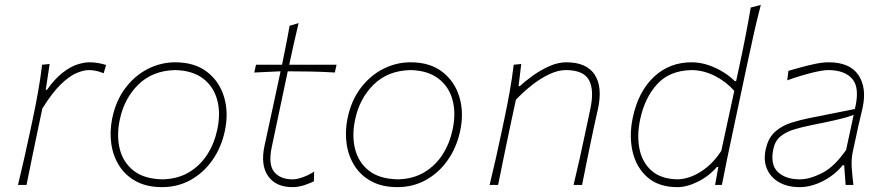

<svg xmlns="http://www.w3.org/2000/svg" viewBox="-20 -760 3640 789"><path d="M54 0Q67.5 -56.5 79.2 -108Q91 -159.5 104 -221L114.5 -270.5Q126 -324 136.2 -381.2Q146.5 -438.5 153 -494L184 -497L168 -391H173Q206 -437 237.8 -461.5Q269.5 -486 297.5 -495Q325.5 -504 347 -504Q366 -504 384.2 -500.8Q402.5 -497.5 416 -493L406 -459Q387.5 -466.5 373 -469.2Q358.5 -472 345 -472Q324 -472 295 -460Q266 -448 230.5 -414Q195 -380 154 -314L134.5 -221.5Q121.5 -160.5 111 -108.5Q100.5 -56.5 89 0Z M646 9Q584.5 9 540.5 -14.2Q496.5 -37.5 470.8 -77.5Q445 -117.5 437.5 -168Q430 -218.5 441 -273Q456 -346.5 495.2 -398.2Q534.5 -450 588 -477Q641.5 -504 700 -504Q780 -504 831 -464.5Q882 -425 901 -360.8Q920 -296.5 904 -222Q889.5 -154 853 -102Q816.5 -50 763.5 -20.5Q710.5 9 646 9ZM648 -23Q710.5 -24.5 756.5 -52Q802.5 -79.5 831.8 -125.2Q861 -171 873 -228Q887.5 -296 872.2 -350.8Q857 -405.5 813.5 -438Q770 -470.5 700 -472Q607 -470 548.5 -412.5Q490 -355 472 -267Q458.5 -202.5 472.2 -147.5Q486 -92.5 529.2 -58.5Q572.5 -24.5 648 -23Z M1182 9Q1114 9 1082 -36Q1050 -81 1067 -161Q1087.5 -257 1105 -336.5Q1122.5 -416 1133 -467L1025 -462L1032 -494H1139Q1147.5 -536 1155.2 -574.5Q1163 -613 1170 -654L1207 -665Q1195 -615.5 1186.8 -578Q1178.5 -540.5 1168.5 -494H1363L1356 -462Q1308.5 -465 1259.2 -466Q1210 -467 1162.5 -467L1097 -157Q1081.5 -84.5 1106.5 -53.8Q1131.5 -23 1183 -23Q1200.5 -23 1225.8 -32.2Q1251 -41.5 1271 -55L1270 -15Q1257.5 -8.5 1232.5 0.2Q1207.5 9 1182 9Z M1613 9Q1551.5 9 1507.5 -14.2Q1463.5 -37.5 1437.8 -77.5Q1412 -117.5 1404.5 -168Q1397 -218.5 1408 -273Q1423 -346.5 1462.2 -398.2Q1501.5 -450 1555 -477Q1608.5 -504 1667 -504Q1747 -504 1798 -464.5Q1849 -425 1868 -360.8Q1887 -296.5 1871 -222Q1856.5 -154 1820 -102Q1783.5 -50 1730.5 -20.5Q1677.5 9 1613 9ZM1615 -23Q1677.5 -24.5 1723.5 -52Q1769.5 -79.5 1798.8 -125.2Q1828 -171 1840 -228Q1854.5 -296 1839.2 -350.8Q1824 -405.5 1780.5 -438Q1737 -470.5 1667 -472Q1574 -470 1515.5 -412.5Q1457 -355 1439 -267Q1425.5 -202.5 1439.2 -147.5Q1453 -92.5 1496.2 -58.5Q1539.5 -24.5 1615 -23Z M1992 0Q2005.5 -56.5 2017.5 -108.8Q2029.5 -161 2042 -221L2052.5 -271Q2064 -324.5 2074.2 -381.5Q2084.5 -438.5 2091 -494L2122 -497L2111 -406H2116Q2137 -425.5 2168.8 -448.5Q2200.5 -471.5 2236.8 -487.8Q2273 -504 2307 -504Q2390.5 -504 2423.8 -453.2Q2457 -402.5 2437 -311Q2432.5 -290.5 2427.8 -270Q2423 -249.5 2417 -221Q2404.5 -161 2393.8 -108.8Q2383 -56.5 2372 0H2337Q2350.5 -56.5 2362.2 -108.5Q2374 -160.5 2386.5 -221L2406 -313Q2422.5 -390.5 2400.2 -431.2Q2378 -472 2305 -472Q2273 -472 2236.8 -454.8Q2200.5 -437.5 2165 -409.5Q2129.5 -381.5 2100 -350L2072.5 -222Q2059.5 -160.5 2049 -108.5Q2038.5 -56.5 2027 0Z M2764 9Q2687.5 9 2641.5 -30.8Q2595.5 -70.5 2580 -135.2Q2564.5 -200 2580 -275Q2602.5 -383 2666.5 -443.5Q2730.5 -504 2822 -504Q2856 -504 2889.8 -492.8Q2923.5 -481.5 2952 -463.8Q2980.5 -446 2999 -427H3005L3019.5 -494Q3033 -556.5 3044.5 -615.8Q3056 -675 3065 -729L3106.5 -740Q3090.5 -678.5 3077 -618Q3063.5 -557.5 3050 -494L2992 -221Q2979 -159.5 2968.2 -108Q2957.5 -56.5 2946.5 0H2918.5L2932 -74H2926Q2894 -36.5 2848.5 -13.8Q2803 9 2764 9ZM2765 -23Q2813 -24.5 2861 -55.2Q2909 -86 2944 -140L2997.5 -386.5Q2964 -424.5 2917.8 -448Q2871.5 -471.5 2822 -472Q2731.5 -470 2680.8 -414.5Q2630 -359 2611 -271Q2596.5 -203.5 2608 -147.5Q2619.5 -91.5 2658.5 -57.8Q2697.5 -24 2765 -23Z M3266 9Q3216.5 9 3181.5 -11Q3146.5 -31 3131.5 -66.5Q3116.5 -102 3127 -148Q3137.5 -194.5 3165.8 -219.2Q3194 -244 3232.5 -256Q3271 -268 3312 -276L3493 -312Q3514 -398.5 3482.8 -435.2Q3451.5 -472 3383 -472Q3362 -472 3318.2 -461.5Q3274.5 -451 3215 -430L3220 -469Q3243.5 -475.5 3273 -483.8Q3302.5 -492 3332 -498Q3361.5 -504 3385 -504Q3472 -504 3507.2 -452Q3542.5 -400 3525 -318Q3520.5 -297 3514 -271Q3507.5 -245 3500.5 -211L3484.5 -137Q3478 -107 3480 -73.5Q3482 -40 3487 0H3455L3449 -81H3443Q3409.5 -40 3361 -15.5Q3312.5 9 3266 9ZM3267 -23Q3307 -23 3358 -48.8Q3409 -74.5 3457 -144L3488 -288Q3477.5 -284 3460.5 -278.8Q3443.5 -273.5 3409.8 -265.8Q3376 -258 3316 -246Q3278 -238.5 3244.5 -228.5Q3211 -218.5 3188 -200Q3165 -181.5 3158 -148Q3144.5 -83.5 3176.5 -53.2Q3208.5 -23 3267 -23Z"/></svg>

Font: Commissioner Flair Thin
Style: Italic
Weight: 100
Italic angle: -12°
Designer: Kostas Bartsokas
Foundry: Kostas Bartsokas
Version: Version 1.000; ttfautohint (v1.8.3)